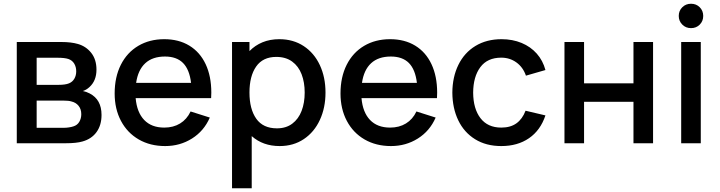

<svg xmlns="http://www.w3.org/2000/svg" viewBox="-20 -764 3838 1024"><path d="M69.5 0V-540H307Q359.5 -540 395.5 -529.5Q439 -517 466.8 -481.8Q494.5 -446.5 494.5 -392.5Q494.5 -333.5 457 -299.5Q441.5 -285 422 -278.5Q439.5 -275.5 458.5 -265.5Q521.5 -233 521.5 -151Q521.5 -96.5 495 -59.8Q468.5 -23 420 -9.5Q387.5 0 330 0ZM292.5 -311.5Q328.5 -311.5 348 -319.5Q366.5 -327 376.5 -344.2Q386.5 -361.5 386.5 -383.5Q386.5 -407 375.8 -424.8Q365 -442.5 344.5 -449.5Q324.5 -456 287.5 -456H175.5V-311.5ZM323.5 -82.5Q334 -82.5 347.5 -84.5Q361 -86.5 371.5 -90Q392.5 -96.5 403 -114.5Q413.5 -132.5 413.5 -155Q413.5 -182 399 -199.8Q384.5 -217.5 360.5 -223Q346.5 -227.5 318 -227.5H175.5V-82.5Z M703.5 -240.5Q710 -165 749 -124.2Q788 -83.5 856 -83.5Q904.5 -83.5 940.5 -105.5Q976.5 -127.5 996.5 -169.5L1099 -137Q1068 -65.5 1004 -25.2Q940 15 861 15Q781 15 720 -20.2Q659 -55.5 625.2 -119.2Q591.5 -183 591.5 -265.5Q591.5 -353 624.5 -418.5Q657.5 -484 717.5 -519.5Q777.5 -555 856 -555Q933.5 -555 990 -520.5Q1046.5 -486 1076.8 -421.8Q1107 -357.5 1107 -270Q1107 -260.5 1106 -240.5ZM706 -322H999Q990.5 -393.5 956.2 -428Q922 -462.5 860 -462.5Q793.5 -462.5 754.8 -426.8Q716 -391 706 -322Z M1716 -270.5Q1716 -189.5 1686 -124.5Q1656 -59.5 1600.5 -22.2Q1545 15 1471.5 15Q1382.5 15 1322.5 -38V240H1217.5V-540H1310.5V-491.5Q1340 -522 1380 -538.5Q1420 -555 1469.5 -555Q1544 -555 1599.8 -518.2Q1655.5 -481.5 1685.8 -416.8Q1716 -352 1716 -270.5ZM1605 -270.5Q1605 -325 1588.5 -368Q1572 -411 1538 -435.8Q1504 -460.5 1453.5 -460.5Q1382 -460.5 1346.2 -409.2Q1310.5 -358 1310.5 -270.5Q1310.5 -182 1346.8 -130.8Q1383 -79.5 1457 -79.5Q1505.5 -79.5 1538.8 -104.5Q1572 -129.5 1588.5 -172.5Q1605 -215.5 1605 -270.5Z M1908 -240.5Q1914.5 -165 1953.5 -124.2Q1992.5 -83.5 2060.5 -83.5Q2109 -83.5 2145 -105.5Q2181 -127.5 2201 -169.5L2303.5 -137Q2272.5 -65.5 2208.5 -25.2Q2144.5 15 2065.5 15Q1985.5 15 1924.5 -20.2Q1863.5 -55.5 1829.8 -119.2Q1796 -183 1796 -265.5Q1796 -353 1829 -418.5Q1862 -484 1922 -519.5Q1982 -555 2060.5 -555Q2138 -555 2194.5 -520.5Q2251 -486 2281.2 -421.8Q2311.5 -357.5 2311.5 -270Q2311.5 -260.5 2310.5 -240.5ZM1910.5 -322H2203.5Q2195 -393.5 2160.8 -428Q2126.5 -462.5 2064.5 -462.5Q1998 -462.5 1959.2 -426.8Q1920.5 -391 1910.5 -322Z M2392.5 -270Q2393 -353.5 2424.8 -418.2Q2456.5 -483 2515.8 -519Q2575 -555 2655 -555Q2713.5 -555 2761.8 -535Q2810 -515 2842.8 -478Q2875.5 -441 2889 -390.5L2785 -360.5Q2769.5 -405.5 2734.2 -431Q2699 -456.5 2653.5 -456.5Q2579.5 -456.5 2541.8 -405.8Q2504 -355 2503.5 -270Q2504 -184 2542.5 -133.8Q2581 -83.5 2653.5 -83.5Q2702.5 -83.5 2734.2 -106.2Q2766 -129 2783 -173.5L2889 -148.5Q2862.5 -69 2801.5 -27Q2740.5 15 2653.5 15Q2572.5 15 2513.8 -21.5Q2455 -58 2424 -122.5Q2393 -187 2392.5 -270Z M3095 0H2990.5V-540H3095V-319.5H3358.5V-540H3463V0H3358.5V-221H3095Z M3717.5 0H3613V-540H3717.5ZM3600 -679Q3600 -706.5 3618.8 -725.2Q3637.5 -744 3665.5 -744Q3693.5 -744 3712 -725.2Q3730.5 -706.5 3730.5 -679Q3730.5 -651.5 3712 -632.8Q3693.5 -614 3665.5 -614Q3637.5 -614 3618.8 -633Q3600 -652 3600 -679Z"/></svg>

Font: Hauora SemiBold
Style: Regular
Weight: 600
Designer: Wayne Shih
Foundry: WCYS
Version: Version 1.001